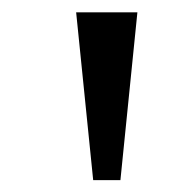

<svg xmlns="http://www.w3.org/2000/svg" viewBox="-20 -748 301 320"><path d="M135.3 -447.8 106.9 -727.5H209L180.7 -447.8Z"/></svg>

Font: Inter 17pt
Style: Regular
Weight: 400
Version: Version 4.001;git-66647c0bb